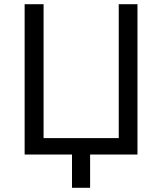

<svg xmlns="http://www.w3.org/2000/svg" viewBox="-20 -734 771 912"><path d="M322 158V0H97V-714H187V-78H544V-714H633V0H408V158Z"/></svg>

Font: Noto Sans Living
Style: Regular
Weight: 400
Designer: Monotype Design Team
Foundry: Monotype Imaging Inc.
Version: Version 2.013; ttfautohint (v1.8.4.7-5d5b)